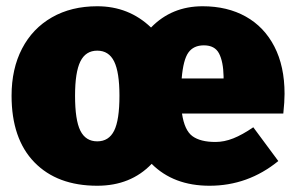

<svg xmlns="http://www.w3.org/2000/svg" viewBox="-20 -574 942 614"><path d="M886 -211H562Q570 -157 595.5 -138.5Q621 -120 669 -120Q697 -120 726 -131.5Q755 -143 790 -167L870 -59Q773 20 650 20Q535 20 465 -50Q398 20 291 20Q163 20 90 -55Q17 -130 17 -268Q17 -354 50.5 -418.5Q84 -483 146 -518.5Q208 -554 291 -554Q392 -554 463 -486Q529 -554 628 -554Q707 -554 766 -521Q825 -488 857.5 -425Q890 -362 890 -274Q890 -249 886 -211ZM695 -330Q694 -377 680.5 -403Q667 -429 632 -429Q599 -429 582.5 -406Q566 -383 561 -323H695ZM362 -268Q362 -343 345 -377.5Q328 -412 291 -412Q254 -412 237 -377.5Q220 -343 220 -268Q220 -190 237 -156Q254 -122 291 -122Q328 -122 345 -156Q362 -190 362 -268Z"/></svg>

Font: Fira Sans Black
Style: Regular
Weight: 900
Designer: Carrois Corporate & Edenspiekermann AG
Foundry: Carrois Corporate GbR & Edenspiekermann AG
Version: Version 4.203